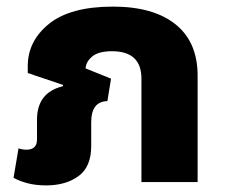

<svg xmlns="http://www.w3.org/2000/svg" viewBox="-20 -551 681 581"><path d="M120 10Q179 10 217.5 -18Q256 -46 256 -109V-181Q256 -244 305 -245L316 -313L239 -344Q240 -364 259 -380Q278 -396 319 -396Q408 -396 408 -313V0H578V-322Q578 -424 511 -477.5Q444 -531 322 -531Q193 -531 128.5 -479Q64 -427 64 -351V-330L171 -294L170 -290Q92 -271 92 -189V-129Q92 -98 60 -98Q48 -98 36 -102L21 -13Q39 -3 63.5 3.5Q88 10 120 10Z"/></svg>

Font: Noto Sans Thai UI Extra
Style: Regular
Weight: 800
Designer: Monotype Design Team
Foundry: Monotype Imaging Inc.
Version: Version 1.901